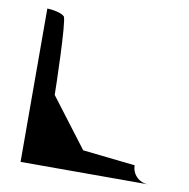

<svg xmlns="http://www.w3.org/2000/svg" viewBox="-70 -843 712 724"><g transform="rotate(10 286.0 -481.5)"><path d="M54 -775 55 -188H544C509 -188 481 -215 481 -250L280 -272L138 -459C138 -476 132 -744 120 -757C108 -769 72 -775 54 -775Z"/></g></svg>

Font: bitstorm
Style: ext
Weight: 400
Version: Version 0.2